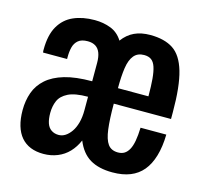

<svg xmlns="http://www.w3.org/2000/svg" viewBox="-85 -634 790 742"><g transform="rotate(15 310.0 -263.5)"><path d="M148 12Q119 12 96.5 3Q74 -6 58.5 -24Q43 -42 35 -69Q27 -96 27 -131Q27 -169 38.5 -201.5Q50 -234 77 -258Q104 -282 148 -295Q192 -308 258 -308V-382Q258 -405 252 -421Q246 -437 233.5 -445Q221 -453 202 -453Q177 -453 164 -442Q151 -431 146.5 -413.5Q142 -396 142 -374V-366H46Q45 -369 45 -372Q45 -375 45 -378Q45 -436 65.5 -471.5Q86 -507 122.5 -523Q159 -539 207 -539Q242 -539 271.5 -527.5Q301 -516 319 -487Q339 -514 366 -526.5Q393 -539 429 -539Q486 -539 521 -516Q556 -493 573 -435Q590 -377 590 -273V-246H361Q361 -184 366 -144.5Q371 -105 384.5 -86.5Q398 -68 425 -68Q440 -68 450.5 -74.5Q461 -81 468.5 -94.5Q476 -108 480 -130Q484 -152 485 -183H588Q587 -134 576 -97Q565 -60 545 -36Q525 -12 495 0Q465 12 424 12Q369 12 334 -9Q299 -30 280 -77Q268 -49 249 -29Q230 -9 204 1.5Q178 12 148 12ZM186 -74Q200 -74 212.5 -82Q225 -90 235.5 -105Q246 -120 252 -142Q258 -164 258 -192V-246Q206 -246 179 -232.5Q152 -219 142.5 -197Q133 -175 133 -148Q133 -124 138.5 -107.5Q144 -91 156.5 -82.5Q169 -74 186 -74ZM361 -308H483Q483 -349 480.5 -377.5Q478 -406 472 -424Q466 -442 455 -450Q444 -458 426 -458Q400 -458 385.5 -440.5Q371 -423 366 -389.5Q361 -356 361 -308Z"/></g></svg>

Font: Archivo ExtraCondensed SemiBold
Style: Regular
Weight: 600
Width: 2
Designer: Hector Gatti
Foundry: Omnibus-Type
Version: Version 2.001